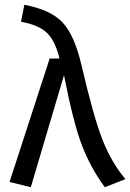

<svg xmlns="http://www.w3.org/2000/svg" viewBox="-20 -772 545 804"><path d="M82 -752Q193 -731 242.5 -677.5Q292 -624 321 -500Q373 -277 410.5 -183.5Q448 -90 505 -22L419 12Q360 -68 323.5 -162.5Q287 -257 248 -457L109 12L20 -10L188 -527H229Q212 -599 178 -633Q144 -667 68 -681Z"/></svg>

Font: Fira Sans
Style: Regular
Weight: 400
Designer: Carrois Corporate & Edenspiekermann AG
Foundry: Carrois Corporate GbR & Edenspiekermann AG
Version: Version 4.106;PS 004.106;hotconv 1.0.70;makeotf.lib2.5.58329